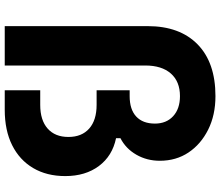

<svg xmlns="http://www.w3.org/2000/svg" viewBox="-78 -828 907 790"><g transform="rotate(90 375.0 -433.5)"><path d="M352 0H432Q517 0 578 -30.5Q639 -61 672 -117Q705 -173 705 -249Q705 -332 663.5 -387.5Q622 -443 549 -458V-476Q592 -498 617 -541.5Q642 -585 642 -638Q642 -705 608 -756Q574 -807 514 -837Q454 -867 376 -867Q238 -867 163 -793.5Q88 -720 88 -588V0H250V-578Q250 -646 283 -683.5Q316 -721 376 -721Q428 -721 458.5 -693Q489 -665 489 -618Q489 -568 460 -541Q431 -514 376 -514H352V-378H412Q475 -378 509.5 -347.5Q544 -317 544 -262Q544 -207 509.5 -176.5Q475 -146 412 -146H352Z"/></g></svg>

Font: Martian Mono SemiExpanded SemiExpanded
Style: Bold
Weight: 700
Width: 6
Monospace: yes
Version: Version 1.000